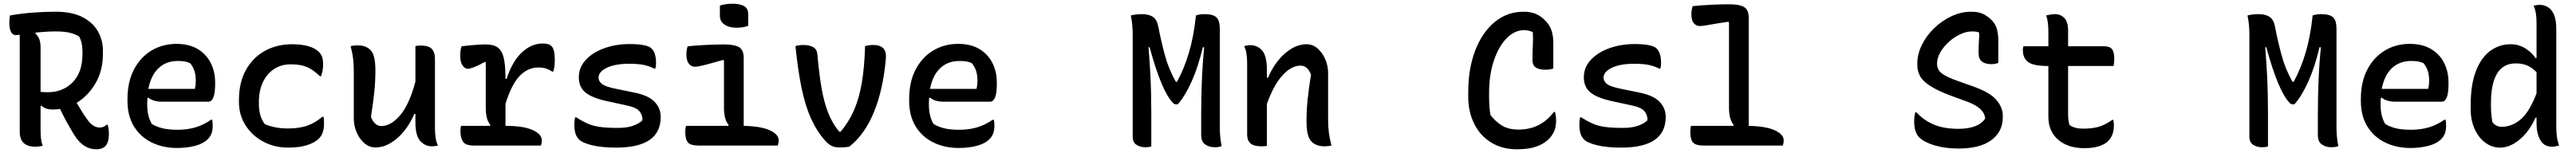

<svg xmlns="http://www.w3.org/2000/svg" viewBox="-20 -783 13840 823"><path d="M209 1Q192 6 169 6Q86 6 86 -75V-596Q72 -594 66 -594Q30 -594 30 -664Q30 -685 34 -700Q99 -711 161 -715.5Q223 -720 279 -720Q367 -720 423 -691Q479 -662 506 -614.5Q533 -567 533 -511V-494Q533 -402 492.5 -334Q452 -266 392 -230Q404 -209 417 -188Q430 -167 445 -146Q462 -120 479.5 -108.5Q497 -97 516 -97Q528 -97 536.5 -101Q545 -105 553 -112H559Q565 -87 565 -64Q565 -16 546 3Q529 20 498 20Q463 20 434 2Q405 -16 379 -57Q357 -93 338 -127.5Q319 -162 303 -197Q283 -194 264 -194Q223 -194 204 -214L198 -213V-89Q198 -61 200 -40.5Q202 -20 209 1ZM198 -527V-289Q212 -287 237 -287Q318 -287 370.5 -340.5Q423 -394 423 -491V-505Q423 -531 418.5 -551Q414 -571 405 -587Q379 -602 350 -608Q321 -614 280 -614Q250 -614 223 -612Q196 -610 172 -608L170 -602Q198 -581 198 -527Z M928 -547Q995 -547 1041 -520Q1087 -493 1111.5 -446Q1136 -399 1136 -338V-333Q1136 -282 1126.5 -259Q1117 -236 1100 -236H848Q826 -236 807 -242Q788 -248 777 -258L772 -255Q771 -243 771 -229V-220Q771 -188 777.5 -162Q784 -136 796 -116Q823 -100 855 -92.5Q887 -85 934 -85Q987 -85 1030.5 -98Q1074 -111 1114 -139H1120Q1123 -126 1123 -108Q1123 -82 1116.5 -65Q1110 -48 1096 -34Q1072 -10 1028 1.5Q984 13 931 13Q855 13 794.5 -17Q734 -47 699.5 -103.5Q665 -160 665 -240V-250Q665 -343 700 -409.5Q735 -476 794.5 -511.5Q854 -547 928 -547ZM934 -455Q874 -455 833 -417.5Q792 -380 777 -305H1027Q1032 -327 1032 -347Q1032 -379 1024.5 -402Q1017 -425 1001 -444Q986 -450 972 -452.5Q958 -455 934 -455Z M1550 -545Q1602 -545 1638.5 -534Q1675 -523 1694 -503Q1706 -491 1711 -476Q1716 -461 1716 -435Q1716 -416 1713 -402Q1710 -388 1705 -373H1699Q1663 -408 1629 -422.5Q1595 -437 1542 -437Q1490 -437 1451.5 -411Q1413 -385 1392 -339.5Q1371 -294 1371 -235V-223Q1371 -194 1378 -166.5Q1385 -139 1403 -115Q1458 -92 1527 -92Q1589 -92 1632 -107.5Q1675 -123 1712 -155H1718Q1720 -148 1720.5 -139.5Q1721 -131 1721 -118Q1721 -93 1714.5 -72.5Q1708 -52 1693 -37Q1672 -16 1630.5 -2.5Q1589 11 1527 11Q1455 11 1395 -21Q1335 -53 1299.5 -108.5Q1264 -164 1264 -233V-246Q1264 -339 1301 -406Q1338 -473 1402.5 -509Q1467 -545 1550 -545Z M1903 -539Q1947 -539 1972 -512.5Q1997 -486 1997 -406Q1997 -344 1991 -286.5Q1985 -229 1973 -154Q1993 -105 2029 -105Q2080 -105 2129.5 -162.5Q2179 -220 2212 -344V-535Q2220 -537 2226.5 -537.5Q2233 -538 2242 -538Q2283 -538 2300 -520Q2317 -502 2317 -467V-95Q2317 -66 2320.5 -42.5Q2324 -19 2333 0Q2325 2 2317 3Q2309 4 2301 4Q2264 4 2238 -24.5Q2212 -53 2212 -127V-170H2206Q2184 -118 2151 -77.5Q2118 -37 2078.5 -13.5Q2039 10 1997 10Q1964 10 1937.5 -13Q1911 -36 1896 -71.5Q1881 -107 1881 -145V-391Q1881 -434 1877.5 -465Q1874 -496 1864 -535Q1881 -539 1903 -539Z M2457 -106H2612L2615 -111Q2590 -139 2590 -203V-447L2585 -450Q2551 -431 2528 -422Q2505 -413 2494 -413Q2478 -413 2465.5 -430.5Q2453 -448 2453 -482Q2453 -496 2454.5 -510Q2456 -524 2460 -534Q2492 -538 2528 -541Q2564 -544 2590 -544Q2632 -544 2655 -527Q2678 -510 2687 -470Q2696 -430 2696 -359H2702Q2733 -454 2784.5 -501.5Q2836 -549 2895 -549Q2930 -549 2943 -535Q2961 -518 2961 -462Q2961 -444 2959 -428Q2957 -412 2953 -398H2947Q2930 -409 2913.5 -414.5Q2897 -420 2872 -420Q2816 -420 2772.5 -375Q2729 -330 2696 -225V-106H2698Q2791 -106 2841 -84Q2891 -62 2891 -28Q2891 -11 2886 0H2527Q2482 0 2468 -20.5Q2454 -41 2454 -78Q2454 -93 2457 -106Z M3300 -95Q3350 -95 3382.5 -107Q3415 -119 3432 -136Q3433 -163 3416.5 -184Q3400 -205 3347 -216L3241 -239Q3159 -257 3124.5 -286.5Q3090 -316 3090 -367Q3090 -421 3128 -461.5Q3166 -502 3228 -524Q3290 -546 3362 -546Q3458 -546 3481 -522Q3505 -499 3505 -443Q3505 -426 3501 -414H3495Q3470 -427 3440 -433.5Q3410 -440 3361 -440Q3285 -440 3240.5 -418.5Q3196 -397 3196 -365Q3196 -347 3213.5 -332Q3231 -317 3291 -305L3384 -286Q3462 -271 3496 -236.5Q3530 -202 3530 -154Q3530 11 3291 11Q3212 11 3160 -2Q3108 -15 3091 -33Q3078 -46 3072 -65Q3066 -84 3066 -115Q3066 -127 3067.5 -136Q3069 -145 3070 -152H3076Q3110 -130 3139 -117.5Q3168 -105 3205.5 -100Q3243 -95 3300 -95Z M3666 -106H3893L3895 -111Q3870 -140 3870 -203V-457L3866 -461Q3804 -443 3767 -433.5Q3730 -424 3713 -424Q3694 -424 3681 -440.5Q3668 -457 3668 -491Q3668 -515 3675 -534Q3722 -539 3776.5 -541.5Q3831 -544 3870 -544Q3925 -544 3950.5 -529.5Q3976 -515 3976 -471V-106Q4069 -104 4116.5 -82Q4164 -60 4164 -28Q4164 -20 4162.5 -13.5Q4161 -7 4159 0H3736Q3691 0 3676.5 -16.5Q3662 -33 3662 -73Q3662 -93 3666 -106ZM3848 -753Q3878 -763 3917 -763Q3955 -763 3977.5 -750.5Q4000 -738 4000 -708V-644Q3974 -634 3937 -634Q3897 -634 3872.5 -651Q3848 -668 3848 -698Z M4294 -541Q4330 -541 4350 -529Q4370 -517 4372 -489Q4381 -385 4394.5 -308Q4408 -231 4430.5 -174.5Q4453 -118 4489 -75H4497Q4541 -127 4568.5 -190Q4596 -253 4610.5 -337.5Q4625 -422 4628 -535Q4649 -541 4672 -541Q4746 -541 4740 -469Q4725 -300 4675.5 -179.5Q4626 -59 4543 6Q4533 8 4518.5 9Q4504 10 4490 10Q4466 10 4449 2Q4432 -6 4413 -27Q4368 -78 4337 -147Q4306 -216 4286.5 -311.5Q4267 -407 4254 -535Q4262 -538 4273.5 -539.5Q4285 -541 4294 -541Z M5128 -547Q5195 -547 5241 -520Q5287 -493 5311.5 -446Q5336 -399 5336 -338V-333Q5336 -282 5326.5 -259Q5317 -236 5300 -236H5048Q5026 -236 5007 -242Q4988 -248 4977 -258L4972 -255Q4971 -243 4971 -229V-220Q4971 -188 4977.5 -162Q4984 -136 4996 -116Q5023 -100 5055 -92.5Q5087 -85 5134 -85Q5187 -85 5230.5 -98Q5274 -111 5314 -139H5320Q5323 -126 5323 -108Q5323 -82 5316.5 -65Q5310 -48 5296 -34Q5272 -10 5228 1.5Q5184 13 5131 13Q5055 13 4994.5 -17Q4934 -47 4899.5 -103.5Q4865 -160 4865 -240V-250Q4865 -343 4900 -409.5Q4935 -476 4994.5 -511.5Q5054 -547 5128 -547ZM5134 -455Q5074 -455 5033 -417.5Q4992 -380 4977 -305H5227Q5232 -327 5232 -347Q5232 -379 5224.5 -402Q5217 -425 5201 -444Q5186 -450 5172 -452.5Q5158 -455 5134 -455Z M6166 4Q6161 7 6152 8Q6143 9 6133 9Q6107 9 6086.5 -4Q6066 -17 6066 -49V-598Q6066 -625 6063.5 -650.5Q6061 -676 6056 -700Q6085 -707 6115 -707Q6153 -707 6175 -692Q6197 -677 6204 -638Q6218 -565 6238.5 -488Q6259 -411 6298 -343H6304Q6342 -412 6368 -499Q6394 -586 6406 -700Q6426 -707 6452 -707Q6497 -707 6515.5 -690Q6534 -673 6534 -629V-101Q6534 -73 6536.5 -47Q6539 -21 6544 3Q6536 6 6527.5 7.5Q6519 9 6506 9Q6478 9 6456 -5.5Q6434 -20 6434 -58V-166Q6434 -212 6435 -263.5Q6436 -315 6439 -379Q6442 -443 6450 -529H6443Q6417 -420 6381.5 -342Q6346 -264 6308 -222H6299Q6290 -222 6284 -228Q6222 -289 6157 -529H6151Q6158 -444 6161 -381.5Q6164 -319 6165 -268.5Q6166 -218 6166 -171Z M6787 2Q6779 3 6772.5 3.5Q6766 4 6758 4Q6716 4 6698.5 -12.5Q6681 -29 6681 -58V-441Q6681 -471 6677.5 -493.5Q6674 -516 6665 -535Q6682 -540 6697 -540Q6737 -540 6762 -511Q6787 -482 6787 -408V-365H6793Q6815 -417 6847.5 -457.5Q6880 -498 6919.5 -521.5Q6959 -545 7000 -545Q7034 -545 7060 -522Q7086 -499 7101 -463.5Q7116 -428 7116 -390V-144Q7116 -101 7120 -70Q7124 -39 7134 0Q7117 4 7095 4Q7051 4 7025.5 -23Q7000 -50 7000 -129Q7000 -191 7006 -248.5Q7012 -306 7024 -381Q7006 -430 6968 -430Q6919 -430 6871.5 -378.5Q6824 -327 6787 -224Z M8132 20Q8050 20 7991 -17Q7932 -54 7900.5 -118Q7869 -182 7869 -262V-288Q7869 -414 7906.5 -511.5Q7944 -609 8011 -664.5Q8078 -720 8167 -720Q8205 -720 8232.5 -708Q8260 -696 8281 -674Q8306 -650 8316 -620Q8326 -590 8326 -552V-415Q8309 -408 8284 -408Q8250 -408 8232 -420Q8214 -432 8214 -460Q8214 -507 8216 -540.5Q8218 -574 8216 -610Q8203 -616 8192 -618.5Q8181 -621 8170 -621Q8118 -621 8075 -577Q8032 -533 8006.5 -456.5Q7981 -380 7981 -284V-264Q7981 -208 7988 -165Q8014 -130 8049.5 -108Q8085 -86 8139 -86Q8258 -86 8329 -181H8335Q8338 -171 8339.5 -158.5Q8341 -146 8341 -135Q8341 -100 8330.5 -77Q8320 -54 8304 -37Q8276 -9 8234.5 5.5Q8193 20 8132 20Z M8700 -95Q8750 -95 8782.5 -107Q8815 -119 8832 -136Q8833 -163 8816.5 -184Q8800 -205 8747 -216L8641 -239Q8559 -257 8524.5 -286.5Q8490 -316 8490 -367Q8490 -421 8528 -461.5Q8566 -502 8628 -524Q8690 -546 8762 -546Q8858 -546 8881 -522Q8905 -499 8905 -443Q8905 -426 8901 -414H8895Q8870 -427 8840 -433.5Q8810 -440 8761 -440Q8685 -440 8640.5 -418.5Q8596 -397 8596 -365Q8596 -347 8613.5 -332Q8631 -317 8691 -305L8784 -286Q8862 -271 8896 -236.5Q8930 -202 8930 -154Q8930 11 8691 11Q8612 11 8560 -2Q8508 -15 8491 -33Q8478 -46 8472 -65Q8466 -84 8466 -115Q8466 -127 8467.5 -136Q8469 -145 8470 -152H8476Q8510 -130 8539 -117.5Q8568 -105 8605.5 -100Q8643 -95 8700 -95Z M9066 -106H9293L9295 -111Q9270 -142 9270 -203V-662L9266 -666Q9204 -657 9167 -650Q9130 -643 9113 -643Q9094 -643 9081 -658Q9068 -673 9068 -707Q9068 -731 9075 -750Q9122 -755 9176.5 -757.5Q9231 -760 9270 -760Q9325 -760 9350.5 -745.5Q9376 -731 9376 -687V-106Q9469 -104 9516.5 -82Q9564 -60 9564 -28Q9564 -20 9562.5 -13.5Q9561 -7 9559 0H9136Q9091 0 9076.5 -16.5Q9062 -33 9062 -73Q9062 -93 9066 -106Z M10572 -720Q10610 -720 10635 -708Q10660 -696 10681 -675Q10703 -653 10710 -625Q10717 -597 10717 -565V-445Q10701 -438 10680 -438Q10647 -438 10629 -452Q10611 -466 10611 -498Q10611 -541 10613 -564.5Q10615 -588 10614 -608Q10605 -612 10595.5 -613Q10586 -614 10576 -614Q10545 -614 10512 -598.5Q10479 -583 10451 -557.5Q10423 -532 10405.5 -501.5Q10388 -471 10388 -441V-436Q10389 -420 10397 -406Q10405 -392 10428 -378.5Q10451 -365 10495 -349L10585 -317Q10674 -285 10707.5 -244.5Q10741 -204 10741 -163V-152Q10741 -75 10680 -29.5Q10619 16 10503 16Q10433 16 10376.5 -0.5Q10320 -17 10293 -43Q10265 -71 10265 -128Q10265 -160 10271 -179H10277Q10316 -136 10370.5 -113Q10425 -90 10503 -90Q10555 -90 10592 -104Q10629 -118 10646 -145V-149Q10640 -202 10553 -235L10463 -268Q10391 -295 10351.5 -320.5Q10312 -346 10297 -373Q10282 -400 10282 -431V-443Q10282 -492 10306 -541Q10330 -590 10371.5 -630.5Q10413 -671 10465 -695.5Q10517 -720 10572 -720Z M10852 -534H10986V-609Q10986 -635 10983.5 -658Q10981 -681 10974 -700Q10987 -703 10999 -705Q11011 -707 11022 -707Q11051 -707 11071.5 -686.5Q11092 -666 11092 -619V-534H11286Q11316 -534 11328 -518.5Q11340 -503 11340 -467Q11340 -457 11339 -446.5Q11338 -436 11336 -428H11092V-170Q11092 -151 11094 -136.5Q11096 -122 11100 -110Q11115 -100 11132.5 -95.5Q11150 -91 11172 -91Q11222 -91 11256.5 -101Q11291 -111 11329 -138H11335Q11338 -123 11338 -109Q11338 -82 11330.5 -61Q11323 -40 11306 -23Q11290 -7 11258 3.5Q11226 14 11179 14Q11091 14 11038.5 -31.5Q10986 -77 10986 -155V-428H10985Q10906 -428 10877.5 -449Q10849 -470 10849 -513Q10849 -527 10852 -534Z M12166 4Q12161 7 12152 8Q12143 9 12133 9Q12107 9 12086.5 -4Q12066 -17 12066 -49V-598Q12066 -625 12063.5 -650.5Q12061 -676 12056 -700Q12085 -707 12115 -707Q12153 -707 12175 -692Q12197 -677 12204 -638Q12218 -565 12238.5 -488Q12259 -411 12298 -343H12304Q12342 -412 12368 -499Q12394 -586 12406 -700Q12426 -707 12452 -707Q12497 -707 12515.5 -690Q12534 -673 12534 -629V-101Q12534 -73 12536.5 -47Q12539 -21 12544 3Q12536 6 12527.5 7.5Q12519 9 12506 9Q12478 9 12456 -5.5Q12434 -20 12434 -58V-166Q12434 -212 12435 -263.5Q12436 -315 12439 -379Q12442 -443 12450 -529H12443Q12417 -420 12381.5 -342Q12346 -264 12308 -222H12299Q12290 -222 12284 -228Q12222 -289 12157 -529H12151Q12158 -444 12161 -381.5Q12164 -319 12165 -268.5Q12166 -218 12166 -171Z M12928 -547Q12995 -547 13041 -520Q13087 -493 13111.5 -446Q13136 -399 13136 -338V-333Q13136 -282 13126.5 -259Q13117 -236 13100 -236H12848Q12826 -236 12807 -242Q12788 -248 12777 -258L12772 -255Q12771 -243 12771 -229V-220Q12771 -188 12777.5 -162Q12784 -136 12796 -116Q12823 -100 12855 -92.5Q12887 -85 12934 -85Q12987 -85 13030.5 -98Q13074 -111 13114 -139H13120Q13123 -126 13123 -108Q13123 -82 13116.5 -65Q13110 -48 13096 -34Q13072 -10 13028 1.5Q12984 13 12931 13Q12855 13 12794.5 -17Q12734 -47 12699.5 -103.5Q12665 -160 12665 -240V-250Q12665 -343 12700 -409.5Q12735 -476 12794.5 -511.5Q12854 -547 12928 -547ZM12934 -455Q12874 -455 12833 -417.5Q12792 -380 12777 -305H13027Q13032 -327 13032 -347Q13032 -379 13024.5 -402Q13017 -425 13001 -444Q12986 -450 12972 -452.5Q12958 -455 12934 -455Z M13469 -545Q13513 -545 13548.5 -523Q13584 -501 13603 -471H13609V-658Q13609 -688 13605.5 -710.5Q13602 -733 13593 -752Q13611 -757 13625 -757Q13649 -757 13669.5 -745Q13690 -733 13702.5 -704.5Q13715 -676 13715 -626V-105Q13715 -73 13718 -49.5Q13721 -26 13730 0Q13720 2 13711 4Q13702 6 13692 6Q13649 6 13629 -30Q13609 -66 13609 -117V-150H13603Q13584 -105 13554 -68.5Q13524 -32 13487.5 -10.5Q13451 11 13412 11Q13369 11 13333 -16Q13297 -43 13276 -90Q13255 -137 13255 -196V-215Q13255 -331 13284.5 -404Q13314 -477 13362.5 -511Q13411 -545 13469 -545ZM13372 -126Q13391 -101 13421 -101Q13477 -101 13524 -141Q13571 -181 13609 -281V-395Q13584 -420 13558 -431Q13532 -442 13497 -442Q13430 -442 13397 -387.5Q13364 -333 13364 -228V-218Q13364 -190 13366 -168Q13368 -146 13372 -126Z"/></svg>

Font: Recursive Mn Csl St Med
Style: Regular
Weight: 500
Monospace: yes
Version: Version 1.079;hotconv 1.0.112;makeotfexe 2.5.65598; ttfautoh